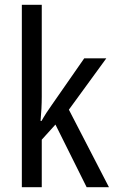

<svg xmlns="http://www.w3.org/2000/svg" viewBox="-20 -873 480 800"><path d="M154 -470V-853H71V-93H154V-291L211 -354L341 -93H434L267 -416L423 -630H331L196 -436C182 -417 164 -389 153 -369H149C152 -401 154 -438 154 -470Z"/></svg>

Font: Noto Sans Kannada UI Condensed
Style: Regular
Weight: 400
Width: 3
Designer: Jelle Bosma - Monotype Design Team
Foundry: Monotype Imaging Inc.
Version: Version 2.005